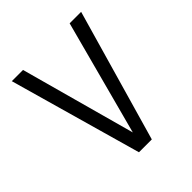

<svg xmlns="http://www.w3.org/2000/svg" viewBox="-197 -859 993 993"><g transform="rotate(-45 300.0 -362.5)"><path d="M46 -725H128L301 -95L469 -725H553L345 0H251Z"/></g></svg>

Font: JuliaMono Latin
Style: Regular
Weight: 400
Monospace: yes
Designer: cormullion
Foundry: corm
Version: Version 0.049; ttfautohint (v1.8.4)